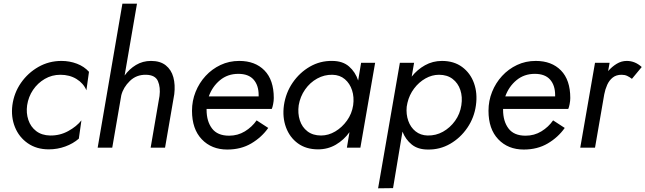

<svg xmlns="http://www.w3.org/2000/svg" viewBox="-20 -800 3496 1040"><path d="M127 -230Q121 -188 133.5 -150.5Q146 -113 176 -90Q206 -67 251 -66Q304 -65 349.5 -90Q395 -115 421 -148L407 -49Q376 -22 333.5 -6.5Q291 9 244 9Q178 9 130.5 -24Q83 -57 61 -111.5Q39 -166 47 -230Q56 -297 93.5 -351Q131 -405 188 -437.5Q245 -470 313 -470Q357 -470 396.5 -455Q436 -440 462 -411L448 -311Q432 -349 394.5 -372Q357 -395 307 -395Q261 -395 222.5 -372.5Q184 -350 159 -313Q134 -276 127 -230Z M844 -280Q850 -327 835.5 -360.5Q821 -394 771 -395Q719 -396 683.5 -361.5Q648 -327 637 -284L588 0H509L643 -780H722L655 -391Q680 -426 716.5 -448Q753 -470 798 -470Q848 -470 878 -446Q908 -422 919 -381.5Q930 -341 924 -290L874 0H796Z M1211 10Q1126 10 1073 -45.5Q1020 -101 1020 -200Q1020 -254 1039.5 -302.5Q1059 -351 1093.5 -388.5Q1128 -426 1174.5 -448Q1221 -470 1276 -470Q1362 -470 1412.5 -418.5Q1463 -367 1463 -269Q1463 -254 1459.5 -236Q1456 -218 1452 -210H1099Q1099 -208 1099 -205Q1099 -143 1128.5 -104Q1158 -65 1221 -65Q1268 -65 1306.5 -88.5Q1345 -112 1370 -148L1433 -107Q1397 -56 1341 -23Q1285 10 1211 10ZM1271 -400Q1213 -400 1171.5 -365.5Q1130 -331 1111 -278H1381Q1381 -281 1381 -285Q1381 -338 1353.5 -369Q1326 -400 1271 -400Z M1518 -230Q1528 -298 1565.5 -352.5Q1603 -407 1658.5 -439Q1714 -471 1779 -470Q1836 -470 1870.5 -440Q1905 -410 1920 -364L1936 -460H2012L1932 0H1859L1873 -84Q1843 -42 1799.5 -16.5Q1756 9 1703 9Q1638 9 1593.5 -23.5Q1549 -56 1529 -110.5Q1509 -165 1518 -230ZM1598 -230Q1592 -186 1604 -148.5Q1616 -111 1645.5 -88.5Q1675 -66 1719 -66Q1759 -66 1796 -88Q1833 -110 1859.5 -147Q1886 -184 1893 -230Q1899 -274 1887 -311Q1875 -348 1848 -371Q1821 -394 1781 -395Q1737 -396 1698 -374.5Q1659 -353 1632.5 -315Q1606 -277 1598 -230Z M2109 219 2028 220 2146 -460H2223L2210 -385Q2240 -423 2282 -446.5Q2324 -470 2374 -470Q2439 -470 2483.5 -437Q2528 -404 2547.5 -349.5Q2567 -295 2558 -230Q2549 -163 2511.5 -108Q2474 -53 2418.5 -21Q2363 11 2298 10Q2244 10 2210.5 -17Q2177 -44 2160 -87ZM2479 -230Q2486 -275 2473.5 -312.5Q2461 -350 2431.5 -372.5Q2402 -395 2358 -395Q2320 -395 2284.5 -375Q2249 -355 2223 -320.5Q2197 -286 2187 -243L2183 -222Q2179 -181 2191.5 -145.5Q2204 -110 2231 -88.5Q2258 -67 2296 -66Q2341 -65 2379.5 -86.5Q2418 -108 2445 -145.5Q2472 -183 2479 -230Z M2817 10Q2732 10 2679 -45.5Q2626 -101 2626 -200Q2626 -254 2645.5 -302.5Q2665 -351 2699.5 -388.5Q2734 -426 2780.5 -448Q2827 -470 2882 -470Q2968 -470 3018.5 -418.5Q3069 -367 3069 -269Q3069 -254 3065.5 -236Q3062 -218 3058 -210H2705Q2705 -208 2705 -205Q2705 -143 2734.5 -104Q2764 -65 2827 -65Q2874 -65 2912.5 -88.5Q2951 -112 2976 -148L3039 -107Q3003 -56 2947 -23Q2891 10 2817 10ZM2877 -400Q2819 -400 2777.5 -365.5Q2736 -331 2717 -278H2987Q2987 -281 2987 -285Q2987 -338 2959.5 -369Q2932 -400 2877 -400Z M3403 -373Q3390 -383 3377 -389Q3364 -395 3347 -395Q3318 -395 3299 -380Q3280 -365 3269 -340.5Q3258 -316 3253 -289L3203 0H3123L3203 -460H3282L3274 -415Q3295 -439 3320.5 -454.5Q3346 -470 3375 -470Q3420 -470 3456 -437Z"/></svg>

Font: Von Book
Style: Italic
Weight: 400
Version: Version 4.000; ttfautohint (v1.8.4.7-5d5b)